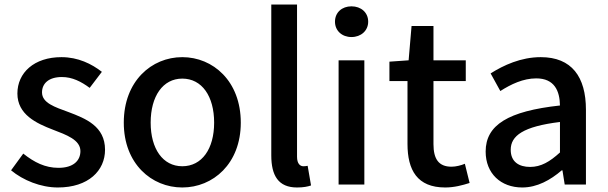

<svg xmlns="http://www.w3.org/2000/svg" viewBox="-20 -817 2690 850"><path d="M236 13C372 13 445 -62 445 -154C445 -258 360 -292 283 -321C223 -343 166 -361 166 -408C166 -446 194 -476 254 -476C300 -476 339 -456 377 -428L431 -499C386 -534 326 -564 252 -564C131 -564 57 -495 57 -403C57 -310 141 -271 214 -243C274 -220 336 -198 336 -148C336 -106 305 -74 239 -74C180 -74 132 -98 83 -137L29 -63C82 -19 160 13 236 13Z M787 13C923 13 1046 -92 1046 -274C1046 -458 923 -564 787 -564C651 -564 528 -458 528 -274C528 -92 651 13 787 13ZM787 -81C701 -81 647 -158 647 -274C647 -391 701 -469 787 -469C874 -469 928 -391 928 -274C928 -158 874 -81 787 -81Z M1295 13C1323 13 1343 9 1357 4L1342 -83C1332 -81 1328 -81 1323 -81C1309 -81 1295 -92 1295 -123V-797H1181V-129C1181 -40 1212 13 1295 13Z M1479 0H1593V-550H1479ZM1536 -653C1578 -653 1610 -681 1610 -721C1610 -762 1578 -789 1536 -789C1494 -789 1463 -762 1463 -721C1463 -681 1494 -653 1536 -653Z M1951 13C1991 13 2028 3 2059 -7L2038 -92C2022 -85 1998 -79 1979 -79C1922 -79 1899 -113 1899 -179V-458H2042V-550H1899V-702H1802L1789 -550L1704 -544V-458H1784V-180C1784 -64 1827 13 1951 13Z M2292 13C2358 13 2417 -20 2467 -63H2470L2480 0H2574V-331C2574 -477 2511 -564 2374 -564C2286 -564 2209 -528 2152 -492L2195 -414C2242 -444 2296 -470 2354 -470C2435 -470 2458 -414 2459 -350C2230 -325 2130 -264 2130 -146C2130 -49 2197 13 2292 13ZM2327 -78C2278 -78 2241 -100 2241 -154C2241 -216 2296 -257 2459 -277V-142C2414 -101 2375 -78 2327 -78Z"/></svg>

Font: Noto Sans CJK JP Medium
Style: Regular
Weight: 500
Designer: Ryoko NISHIZUKA (kana & ideographs); Paul D. Hunt (Latin, Greek & Cyrillic); Wenlong ZHANG (bopomofo); Sandoll Communica
Foundry: Adobe Systems Incorporated
Version: Version 1.004;PS 1.004;hotconv 1.0.82;makeotf.lib2.5.63406